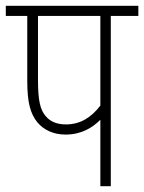

<svg xmlns="http://www.w3.org/2000/svg" viewBox="-20 -642 497 662"><path d="M362 -587H457V-622H0V-587H74V-364C74 -287 85 -250 109 -220C131 -194 164 -178 206 -178C261 -178 299 -202 326 -229V0H362ZM326 -587V-278C294 -236 256 -213 207 -213C178 -213 154 -222 138 -241C119 -263 111 -293 111 -368V-587Z"/></svg>

Font: Noto Sans Condensed ExtraLight
Style: Regular
Weight: 200
Width: 3
Designer: Monotype Design Team
Foundry: Monotype Imaging Inc.
Version: Version 2.013